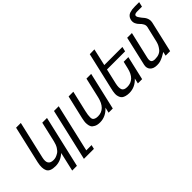

<svg xmlns="http://www.w3.org/2000/svg" viewBox="11 -1535 2526 2526"><g transform="rotate(-45 1274.5 -272.0)"><path d="M284 -71Q309 -71 330 -78Q351 -85 379 -102Q403 -117 427 -155Q449 -190 461 -242L526 -524H614L447 200H359L420 -66Q343 4 248 5Q146 5 120 -48Q94 -101 115 -197L236 -721H324L203 -197Q174 -71 284 -71Z M776 143 763 200H577L744 -524H832L678 143Z M1104 -64Q1241 -64 1282 -241L1347 -523H1435L1314 0H1236L1254 -76Q1173 12 1068 12Q1019 12 988 -4Q955 -21 944 -41Q932 -62 929 -95Q926 -123 930 -148Q933 -167 939 -197L1015 -523H1103L1035 -231Q1029 -206 1024 -173Q1021 -152 1021 -128Q1021 -105 1029 -92Q1036 -80 1056 -72Q1075 -64 1104 -64Z M1650 -65Q1788 -65 1827 -236L1850 -333H1937L1860 0H1781L1798 -74Q1720 11 1613 11Q1580 11 1551 3Q1523 -5 1508 -17Q1493 -29 1484 -49Q1477 -65 1473 -85Q1470 -100 1472 -126Q1473 -148 1477 -164Q1478 -167 1479.5 -173.5Q1481 -180 1482.5 -186.5Q1484 -193 1485 -200L1605 -719L1693 -721L1639 -483H1976L1960 -417H1623L1574 -204Q1559 -136 1574 -100Q1589 -65 1650 -65Z M2394 -436Q2400 -465 2385 -492Q2371 -518 2349 -538Q2326 -560 2313 -589Q2299 -622 2308 -659Q2314 -685 2331 -704Q2348 -723 2371 -730Q2397 -738 2418 -741Q2440 -744 2472 -744H2549L2533 -676H2449Q2396 -676 2390 -653Q2387 -637 2397 -620Q2411 -597 2423 -582Q2445 -556 2456 -542Q2472 -521 2480 -492Q2488 -461 2481 -433L2381 0H2297L2310 -56Q2308 -55 2303.5 -52.5Q2299 -50 2291.5 -45.5Q2284 -41 2278 -38Q2272 -35 2265 -30.5Q2258 -26 2254 -24Q2250 -22 2248 -21Q2238 -17 2222 -9Q2209 -3 2193 2Q2184 4 2165 8Q2154 10 2130 10Q2064 10 2032 -25Q2000 -60 2012 -115L2106 -524H2194L2108 -153Q2097 -107 2111 -86Q2125 -65 2166 -65Q2212 -65 2242 -78Q2275 -92 2293 -116Q2313 -142 2323 -162Q2333 -181 2342 -214Z"/></g></svg>

Font: Miedinger
Style: Italic
Weight: 400
Italic angle: -13°
Version: Version 001.000